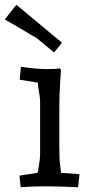

<svg xmlns="http://www.w3.org/2000/svg" viewBox="-56 -785 375 809"><path d="M32 -503Q102 -494 136 -494Q170 -494 179 -495L195 -497L201 -491L197 -428Q194 -393 194 -327V-167Q194 -114 197 -93L201 -57L279 -51L273 4L225 2Q169 0 135 0Q101 0 63 2L31 4L26 -45L103 -57Q104 -66 108.5 -91.5Q113 -117 113 -137V-357Q113 -372 108.5 -397.5Q104 -423 103 -437L27 -449ZM-36 -703 13 -765 205 -605 172 -564 98 -625Q84 -632 25 -668Z"/></svg>

Font: Andada
Style: Regular
Weight: 400
Designer: Carolina Giovagnoli
Foundry: Carolina Giovagnoli
Version: Version 1.002